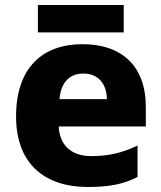

<svg xmlns="http://www.w3.org/2000/svg" viewBox="-20 -735 643 765"><path d="M473 -715H131V-606H473ZM309 -559C150 -559 44 -466 44 -271C44 -78 163 10 329 10C418 10 474 -2 528 -30V-155C467 -126 413 -113 343 -113C262 -113 217 -159 214 -231H561V-309C561 -473 464 -559 309 -559ZM312 -442C374 -442 405 -398 406 -340H217C223 -410 260 -442 312 -442Z"/></svg>

Font: Noto Sans Bengali UI ExtraBold
Style: Regular
Weight: 800
Designer: Jelle Bosma - Monotype Design Team
Foundry: Monotype Imaging Inc.
Version: Version 2.003